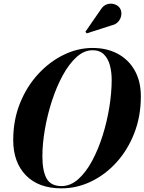

<svg xmlns="http://www.w3.org/2000/svg" viewBox="-20 -1023 792 1053"><path d="M592.5 -884 455.5 -840 448.5 -849 532.5 -970.5Q547.5 -994 568.5 -1000Q589.5 -1006 608.5 -999.5Q627.5 -993 637 -979Q647.5 -963 645.5 -942.8Q643.5 -922.5 630 -905.8Q616.5 -889 592.5 -884ZM317.5 10Q191.5 10 122 -61.5Q52.5 -133 52.5 -255Q52.5 -365 89.8 -457.2Q127 -549.5 190 -617.5Q253 -685.5 330.2 -722.8Q407.5 -760 487.5 -760Q566.5 -760 626.2 -727.8Q686 -695.5 719.2 -636Q752.5 -576.5 752.5 -495Q752.5 -385 716.5 -292.8Q680.5 -200.5 618.8 -132.5Q557 -64.5 479 -27.2Q401 10 317.5 10ZM487.5 -747.5Q441 -747.5 399.8 -710Q358.5 -672.5 324.2 -609.8Q290 -547 265 -470.2Q240 -393.5 226.2 -314Q212.5 -234.5 212.5 -165Q212.5 -86 235.5 -44.2Q258.5 -2.5 317.5 -2.5Q366.5 -2.5 409 -40.2Q451.5 -78 485.2 -140.8Q519 -203.5 543 -280Q567 -356.5 579.8 -436Q592.5 -515.5 592.5 -585Q592.5 -627.5 582.8 -664.5Q573 -701.5 550 -724.5Q527 -747.5 487.5 -747.5Z"/></svg>

Font: Bodoni* 16pt
Style: Bold Italic
Weight: 700
Italic angle: -13°
Version: Version 2.3